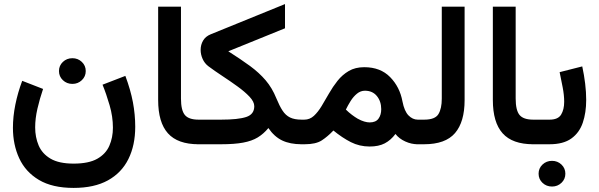

<svg xmlns="http://www.w3.org/2000/svg" viewBox="-20 -713 2961 949"><path d="M271.5 -361.8Q271.5 -388.7 290.8 -407Q310.1 -425.3 337.9 -425.3Q365.2 -425.3 384.5 -407Q403.8 -388.7 403.8 -361.8Q403.8 -335 384.5 -316.7Q365.2 -298.3 337.9 -298.3Q310.1 -298.3 290.8 -316.7Q271.5 -335 271.5 -361.8ZM343.8 95.7Q418.5 95.7 460.7 71.8Q502.9 47.9 520.5 7.3Q538.1 -33.2 538.1 -82Q538.1 -136.7 521.7 -192.9Q505.4 -249 486.8 -294.4L599.6 -337.9Q625.5 -268.6 637 -207.5Q648.4 -146.5 648.4 -86.4Q648.4 4.9 614.7 73Q581.1 141.1 513.4 178.5Q445.8 215.8 343.8 215.8Q238.8 215.8 172.4 176.3Q106 136.7 75 69.3Q43.9 2 43.9 -81.1Q43.9 -136.7 55.9 -196Q67.9 -255.4 89.8 -313.5L192.9 -273.4Q176.3 -224.6 165 -175.8Q153.8 -127 153.8 -83.5Q153.8 -34.7 171.1 6.1Q188.5 46.9 230 71.3Q271.5 95.7 343.8 95.7Z M761.7 -680.2H874.5V-226.1Q874.5 -168 893.6 -144.8Q912.6 -121.6 961.4 -121.6H973.6V0H961.4Q858.4 0 810.1 -54Q761.7 -107.9 761.7 -218.8Z M1108.4 -459.5Q1169.9 -420.4 1215.6 -387Q1261.2 -353.5 1293.2 -315.9Q1325.2 -278.3 1345.7 -227.5Q1361.3 -189.5 1376.5 -166.3Q1391.6 -143.1 1413.6 -132.3Q1435.5 -121.6 1470.7 -121.6H1484.4V0H1470.7Q1413.6 0 1374.5 -18.8Q1335.4 -37.6 1306.6 -80.1Q1283.2 -51.8 1254.2 -33.9Q1225.1 -16.1 1181.9 -8.1Q1138.7 0 1073.2 0H954.1V-121.6H1072.8Q1157.2 -121.6 1197 -134.8Q1236.8 -147.9 1236.8 -188Q1236.8 -210 1213.4 -234.9Q1189.9 -259.8 1153.8 -285.9Q1117.7 -312 1079.1 -337.4Q1040.5 -362.8 1009.8 -385.7Q991.2 -399.9 981.4 -421.9Q971.7 -443.8 971.7 -466.3Q971.7 -491.7 983.9 -512.5Q996.1 -533.2 1021.5 -543.5L1388.7 -692.9V-573.2Z M1486.3 0H1464.8L1465.3 -121.6H1483.9Q1511.2 -121.6 1531.5 -140.4Q1551.8 -159.2 1569.6 -188.7Q1587.4 -218.3 1606.2 -251.2Q1625 -284.2 1648.4 -313.7Q1671.9 -343.3 1703.9 -362.1Q1735.8 -380.9 1780.3 -380.9Q1860.4 -380.9 1908.2 -332Q1956.1 -283.2 1969.2 -211.9Q1978.5 -163.6 1999 -142.6Q2019.5 -121.6 2044.9 -121.6H2057.6V0H2044.4Q2013.2 0 1983.2 -13.7Q1953.1 -27.3 1934.6 -50.8Q1911.6 -20 1881.6 -4.4Q1851.6 11.2 1807.1 11.2Q1756.8 11.2 1714.1 -10.5Q1671.4 -32.2 1627.9 -67.9Q1599.6 -38.1 1570.3 -19Q1541 0 1486.3 0ZM1783.7 -264.6Q1762.2 -264.6 1744.4 -250Q1726.6 -235.4 1713.1 -213.9Q1699.7 -192.4 1689.5 -171.4Q1705.1 -156.2 1719.7 -145.3Q1734.4 -134.3 1747.6 -126.5Q1765.1 -116.7 1780.3 -112.3Q1795.4 -107.9 1807.1 -107.9Q1837.4 -107.9 1850.8 -126.5Q1864.3 -145 1864.3 -173.3Q1864.3 -211.9 1842.8 -238.3Q1821.3 -264.6 1783.7 -264.6Z M2038.1 -121.6H2076.7Q2130.4 -121.6 2147 -148.9Q2163.6 -176.3 2163.6 -225.6V-680.2H2276.4V-218.3Q2276.4 -110.4 2229 -55.2Q2181.6 0 2076.2 0H2038.1Z M2416 -680.2H2528.8V-226.1Q2528.8 -168 2547.9 -144.8Q2566.9 -121.6 2615.7 -121.6H2627.9V0H2615.7Q2512.7 0 2464.4 -54Q2416 -107.9 2416 -218.8Z M2696.3 0H2607.9V-121.6H2696.3Q2738.3 -121.6 2753.4 -146.5Q2768.6 -171.4 2768.6 -210Q2768.6 -242.7 2761.2 -281Q2753.9 -319.3 2746.1 -356.4L2857.9 -384.8Q2867.2 -341.8 2872.3 -299.6Q2877.4 -257.3 2877.4 -218.8Q2877.4 -156.2 2860.6 -106.7Q2843.8 -57.1 2804.2 -28.6Q2764.6 0 2696.3 0ZM2642.1 145.5Q2642.1 118.7 2661.4 100.3Q2680.7 82 2708.5 82Q2735.8 82 2755.1 100.3Q2774.4 118.7 2774.4 145.5Q2774.4 172.4 2755.1 190.7Q2735.8 209 2708.5 209Q2680.7 209 2661.4 190.7Q2642.1 172.4 2642.1 145.5Z"/></svg>

Font: Vazirmatn RD UI SemiBold
Style: Regular
Weight: 600
Designer: Saber Rastikerdar
Foundry: Saber Rastikerdar
Version: Version 33.003